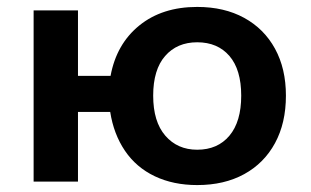

<svg xmlns="http://www.w3.org/2000/svg" viewBox="-20 -524 896 554"><path d="M549 10Q480 10 426.5 -15.5Q373 -41 340.5 -89Q308 -137 298 -201H205V0H77V-494H205V-305H299Q316 -397 382 -450.5Q448 -504 549 -504Q627 -504 684.5 -472.5Q742 -441 773.5 -383.5Q805 -326 805 -248Q805 -169 773.5 -111Q742 -53 684.5 -21.5Q627 10 549 10ZM549 -92Q608 -92 642 -132.5Q676 -173 676 -248Q676 -323 642 -362.5Q608 -402 549 -402Q491 -402 456.5 -362.5Q422 -323 422 -248Q422 -173 457 -132.5Q492 -92 549 -92Z"/></svg>

Font: Nunito Sans 10pt
Style: Bold
Weight: 700
Designer: Vernon Adams
Foundry: Vernon Adams
Version: Version 3.101;gftools[0.9.27]